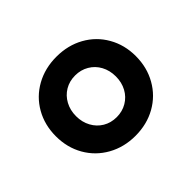

<svg xmlns="http://www.w3.org/2000/svg" viewBox="-88 -846 566 566"><g transform="rotate(-45 195.0 -563.0)"><path d="M27.3 -562.5Q27.3 -609.9 48.8 -647.5Q70.3 -685.1 108.4 -706.3Q146.5 -727.5 194.3 -727.5Q242.2 -727.5 280.3 -706.3Q318.4 -685.1 339.8 -647.5Q361.3 -609.9 361.3 -563.5Q361.3 -516.1 339.8 -478.3Q318.4 -440.4 280.3 -418.9Q242.2 -397.5 194.3 -397.5Q147 -397.5 108.6 -418.9Q70.3 -440.4 48.8 -478Q27.3 -515.6 27.3 -562.5ZM277.3 -562.5Q277.3 -587.4 266.6 -607.2Q255.9 -627 236.8 -638.2Q217.8 -649.4 194.3 -649.4Q170.4 -649.4 151.6 -638.2Q132.8 -627 122.1 -607.2Q111.3 -587.4 111.3 -562.5Q111.3 -537.6 122.1 -517.8Q132.8 -498 151.6 -486.8Q170.4 -475.6 194.3 -475.6Q217.8 -475.6 236.8 -486.8Q255.9 -498 266.6 -517.8Q277.3 -537.6 277.3 -562.5Z"/></g></svg>

Font: Reddit Sans Vanilla SemiBold
Style: Regular
Weight: 600
Designer: Stephen Hutchings
Foundry: Reddit
Version: Version 1.013